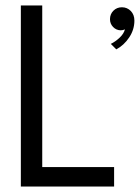

<svg xmlns="http://www.w3.org/2000/svg" viewBox="-20 -680 510 700"><path d="M56 -660H134V-71H396V0H56ZM424.5 -653.5Q443.5 -653.5 456.8 -640Q470 -626.5 470 -605Q470 -572 451 -543.5Q432 -515 404 -500L384 -520Q400.5 -528 416 -542.5Q431.5 -557 435.5 -573Q428.5 -569.5 419.5 -569.5Q403.5 -570 392.2 -581.8Q381 -593.5 381 -610Q381 -628.5 393.5 -641Q406 -653.5 424.5 -653.5Z"/></svg>

Font: League Spartan
Style: Regular
Weight: 350
Foundry: The League of Moveable Type
Version: Version 2.002